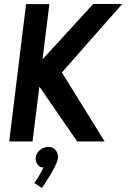

<svg xmlns="http://www.w3.org/2000/svg" viewBox="-20 -722 652 980"><path d="M514 0H374L201 -251L181 -280L146 0H27L113 -701H232L197 -419L456 -702H604L296 -352ZM164 72Q171 53 187.5 41Q204 29 225 28Q251 27 266 47Q281 67 274 94Q270 110 256.5 135.5Q243 161 226 188Q209 215 194 238L155 212Q169 194 180.5 173Q192 152 203 132Q184 136 171 116.5Q158 97 164 72Z"/></svg>

Font: Kulim Park
Style: Bold Italic
Weight: 700
Italic angle: -8°
Designer: Noponies / Dale Sattler
Foundry: Noponies
Version: Version 1.000; ttfautohint (v1.8.3)